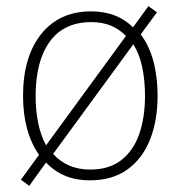

<svg xmlns="http://www.w3.org/2000/svg" viewBox="-20 -577 588 625"><path d="M493 -265Q493 -185 468.5 -123Q444 -61 395 -25.5Q346 10 273 10Q227 10 191.5 -5Q156 -20 130 -48L75 28L48 8L107 -73Q55 -148 55 -265Q55 -392 114 -466Q173 -540 277 -540Q320 -540 354 -526.5Q388 -513 413 -488L463 -557L491 -537L438 -465Q466 -428 479.5 -377Q493 -326 493 -265ZM96 -265Q96 -216 104.5 -175.5Q113 -135 130 -104L390 -460Q370 -481 342 -493Q314 -505 277 -505Q188 -505 142 -441.5Q96 -378 96 -265ZM452 -265Q452 -315 443 -358Q434 -401 414 -433L153 -76Q174 -52 204.5 -38.5Q235 -25 273 -25Q335 -25 374.5 -55.5Q414 -86 433 -140Q452 -194 452 -265Z"/></svg>

Font: Noto Sans Disp ExtLt
Style: Regular
Weight: 200
Designer: Monotype Design Team
Foundry: Monotype Imaging Inc.
Version: Version 2.000;GOOG;noto-source:20170915:90ef993387c0